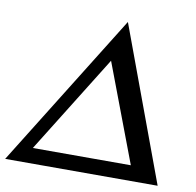

<svg xmlns="http://www.w3.org/2000/svg" viewBox="-90 -796 897 878"><g transform="rotate(10 359.0 -357.0)"><path d="M-10 0H698L434 -714ZM106 -71 389 -526 561 -71Z"/></g></svg>

Font: TPK Tissa Web
Style: Italic
Weight: 400
Italic angle: -7°
Designer: Jacques Le Bailly, Suppakit Chalermlarp | Katatrad Co.,Ltd.
Foundry: Jacques Le Bailly, Cadson Demak Co.,Ltd.
Version: Version 5.000;Glyphs 3.1.2 (3151)